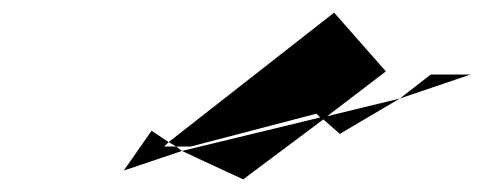

<svg xmlns="http://www.w3.org/2000/svg" viewBox="-20 -672 765 304"><path d="M176 -402 220 -465 247 -447 240 -440H259L268 -433ZM247 -447 259 -440H282L481 -492L487 -486L268 -433L365 -388L492 -483L518 -460L613 -516L498 -488L591 -559L509 -652ZM613 -516 662 -554H725Z"/></svg>

Font: bitstorm
Style: suextobl
Weight: 400
Version: Version 0.2